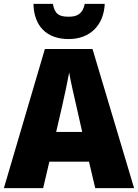

<svg xmlns="http://www.w3.org/2000/svg" viewBox="-20 -968 710 988"><path d="M519 -948H416C406 -896 376 -882 334 -882C284 -882 262 -895 252 -948H152C155 -833 220 -767 334 -767C443 -767 514 -838 519 -948ZM470 0H670L456 -716H211L0 0H202L234 -136H438ZM373 -422 403 -289H269L300 -423C311 -472 328 -550 336 -595C343 -550 363 -466 373 -422Z"/></svg>

Font: Noto Sans Thai Looped SemiCondensed Black
Style: Regular
Weight: 900
Width: 4
Designer: Sasikarn Vongin, Ben Mitchell
Foundry: The Fontpad Ltd
Version: Version 1.001